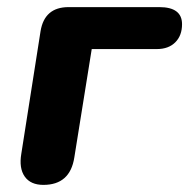

<svg xmlns="http://www.w3.org/2000/svg" viewBox="-20 -511 532 540"><path d="M102 9Q66 9 49.5 -14.5Q33 -38 40 -79L94 -423Q105 -491 173 -491H428Q492 -491 492 -443Q492 -411 473 -392Q454 -373 421 -373H238L189 -68Q177 9 102 9Z"/></svg>

Font: Nunito ExtraBold
Style: Italic
Weight: 800
Italic angle: -9°
Designer: Vernon Adams
Foundry: Vernon Adams
Version: Version 3.601; ttfautohint (v1.8.2.53-6de2)